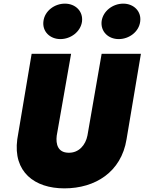

<svg xmlns="http://www.w3.org/2000/svg" viewBox="-20 -996 795 1056"><path d="M539 -880C532 -823 575 -781 633 -781C690 -781 744 -821 751 -877C759 -934 715 -976 658 -976C601 -976 547 -936 539 -880ZM219 -880C211 -823 255 -781 312 -781C369 -781 423 -821 431 -877C438 -934 395 -976 337 -976C280 -976 226 -936 219 -880ZM154 -700 75 -230C51 -50 170 40 334 40C504 40 647 -50 676 -230L755 -700H539L461 -251C451 -199 414 -154 356 -156C299 -157 286 -202 292 -250L371 -700Z"/></svg>

Font: Jost* Black
Style: Italic
Weight: 900
Italic angle: -10°
Version: Version 3.7